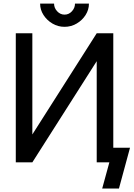

<svg xmlns="http://www.w3.org/2000/svg" viewBox="-20 -909 748 1075"><path d="M570.3 -82H708L646 146.5H552.2L592.3 0H570.3ZM341.3 -758.8Q377.9 -758.8 409.2 -777.1Q440.4 -795.4 459.2 -825Q478 -854.5 478 -888.7H399.9Q399.9 -864.7 382.8 -845.9Q365.7 -827.1 341.3 -827.1Q317.4 -827.1 300 -845.9Q282.7 -864.7 282.7 -888.7H204.6Q204.6 -854.5 223.6 -825Q242.7 -795.4 273.7 -777.1Q304.7 -758.8 341.3 -758.8ZM521.5 -722.7H614.3V0H521.5V-566.4L161.1 0H68.4V-722.7H161.1V-156.2Z"/></svg>

Font: Giphurs SC
Style: Regular
Weight: 400
Version: Version 0.920